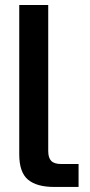

<svg xmlns="http://www.w3.org/2000/svg" viewBox="-20 -740 357 760"><path d="M56.2 -720.2H170.9V-142.1Q170.9 -115.2 182.9 -103Q194.8 -90.8 222.2 -90.8H291V0H194.8Q125 0 90.6 -29.1Q56.2 -58.1 56.2 -128.9Z"/></svg>

Font: Aspekta 550
Style: Regular
Weight: 550
Designer: Ivo Dolenc
Version: Version 2.000